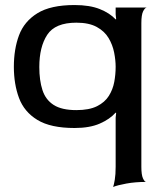

<svg xmlns="http://www.w3.org/2000/svg" viewBox="-20 -498 652 762"><path d="M429 244Q432 236 435.5 215.5Q439 195 439 164V-31L441 -50L439 -51Q416 -25 376 -7.5Q336 10 276 10Q181 10 128.5 -22Q76 -54 55.5 -109Q35 -164 35 -233Q35 -303 55.5 -358Q76 -413 128.5 -445.5Q181 -478 276 -478Q336 -478 376 -462Q416 -446 439 -421L441 -422L439 -441V-468H562Q555 -467 548 -453Q541 -439 541 -406V164Q541 196 547.5 210Q554 224 560 224Q517 224 481.5 230.5Q446 237 429 244ZM283 -61Q334 -61 365 -76.5Q396 -92 412 -117.5Q428 -143 433.5 -173Q439 -203 439 -233Q439 -259 433 -289.5Q427 -320 411 -347Q395 -374 364 -391Q333 -408 283 -408Q199 -408 167.5 -360Q136 -312 136 -232Q136 -179 148.5 -140.5Q161 -102 193 -81.5Q225 -61 283 -61Z"/></svg>

Font: Red Rose
Style: Regular
Weight: 400
Designer: Jaikishan Patel
Version: Version 2.000; ttfautohint (v1.8.3)